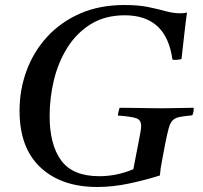

<svg xmlns="http://www.w3.org/2000/svg" viewBox="-20 -731 810 766"><path d="M368 15Q225 15 141.5 -63Q58 -141 58 -289Q58 -373 86 -449Q114 -525 168 -584Q222 -643 299.5 -677Q377 -711 477 -711Q532 -711 571 -703Q610 -695 640.5 -686.5Q671 -678 699 -678Q714 -678 726 -681Q720 -638 715 -592Q710 -546 704 -495Q689 -492 679 -492Q675 -492 673 -492.5Q671 -493 668 -493Q644 -670 478 -670Q399 -670 342 -634.5Q285 -599 248.5 -540.5Q212 -482 195 -411Q178 -340 178 -268Q178 -154 224 -91Q270 -28 376 -28Q446 -28 512 -56L535 -175Q538 -192 540.5 -205Q543 -218 543 -229Q543 -252 524.5 -259Q506 -266 450 -270Q452 -285 457 -301Q479 -301 511.5 -300.5Q544 -300 576 -299.5Q608 -299 626 -299Q654 -299 691 -300Q728 -301 753 -301Q753 -294 752 -286.5Q751 -279 747 -271Q716 -268 697.5 -264.5Q679 -261 669 -251Q659 -241 653 -219Q647 -197 639 -157Q632 -117 626 -88Q620 -59 618 -31Q558 -12 493.5 1.5Q429 15 368 15Z"/></svg>

Font: Tiro Devanagari Marathi
Style: Italic
Weight: 400
Italic angle: -11°
Designer: Devanagari: John Hudson & Fiona Ross, assisted by Paul Hanslow. Latin: John Hudson with Paul Hanslow, assisted by Kaja S
Foundry: Tiro Typeworks Ltd.
Version: Version 1.52